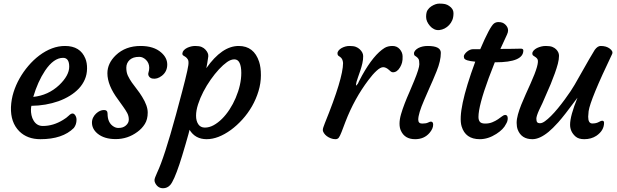

<svg xmlns="http://www.w3.org/2000/svg" viewBox="-20 -757 3378 1051"><path d="M40 -170.9Q42 -213.4 54.2 -252.2Q66.4 -291 86.9 -327.4Q107.4 -363.8 135 -396.2Q162.6 -428.7 194.8 -453.1Q264.6 -505.4 335.9 -505.4Q419.4 -505.4 447.3 -436.5Q457 -413.1 456.5 -381.1Q456.1 -349.1 444.3 -322Q432.6 -294.9 411.9 -272.7Q391.1 -250.5 362.5 -232.9Q334 -215.3 300.3 -203.1Q231 -178.7 151.9 -177.7Q149.9 -170.9 149.4 -157.2Q148.9 -143.6 152.3 -126.7Q155.8 -109.9 164.1 -96.7Q181.6 -67.4 214.8 -67.4Q271.5 -67.4 325.2 -100.6Q344.2 -111.8 356.2 -123.8Q368.2 -135.7 377 -135.7Q385.7 -135.7 392.3 -125.2Q398.9 -114.7 398.9 -101.6Q398.9 -75.7 384.3 -56.6Q322.8 4.9 201.2 4.9Q129.4 4.9 85.9 -38.1Q37.1 -86.9 40 -170.9ZM325.2 -440.4Q273.9 -440.4 226.6 -370.1Q186.5 -309.6 162.1 -226.6Q243.7 -234.9 303.7 -291Q358.9 -343.8 358.9 -392.1Q358.9 -440.4 325.2 -440.4Z M483.4 -85.9Q483.4 -101.1 490 -114Q496.6 -127 506.3 -135.7Q526.9 -154.8 549.3 -154.8Q568.8 -154.8 568.8 -134.8Q568.8 -84 602.5 -64Q614.7 -56.6 627.9 -56.6Q641.1 -56.6 650.4 -59.6Q659.7 -62.5 667.5 -68.8Q685.1 -83 685.1 -102.5Q685.1 -122.1 676.3 -138.4Q667.5 -154.8 654.3 -172.9L626.5 -211.9Q567.9 -290 567.9 -356Q567.9 -410.6 614.3 -455.1Q667 -505.4 749.5 -505.4Q821.8 -505.4 862.3 -469.7Q895.5 -440.9 895.5 -403.8Q895.5 -365.2 866.2 -342.3Q839.8 -321.8 813.5 -327.1Q801.8 -329.6 795.4 -339.1Q789.1 -348.6 793 -360.8Q796.9 -373 796.9 -386.2Q796.9 -399.4 792 -410.6Q787.1 -421.9 778.8 -429.7Q761.7 -445.8 742.9 -445.8Q724.1 -445.8 711.9 -441.7Q699.7 -437.5 690.4 -429.7Q671.4 -412.1 671.4 -386.5Q671.4 -360.8 680.2 -342.3Q689 -323.7 701.9 -305.2Q714.8 -286.6 730 -267.6Q745.1 -248.5 757.8 -227.5Q788.6 -178.2 788.6 -140.9Q788.6 -103.5 772.9 -78.4Q757.3 -53.2 732.4 -35.2Q679.2 4.4 613.3 4.4Q550.3 4.4 513.7 -25.9Q483.4 -51.3 483.4 -85.9Z M1017.6 -46.4Q1016.6 -39.1 996.3 30.8Q976.1 100.6 962.4 141.6Q931.6 233.4 911.6 255.9Q895.5 273.4 872.6 273.4Q844.7 273.4 830.1 246.1Q825.7 238.3 825.7 228.8Q825.7 219.2 840.3 187.5Q878.9 106.9 943.4 -129.9Q969.2 -223.6 977.5 -257.3L993.2 -318.4Q1008.3 -378.9 1011 -400.6Q1013.7 -422.4 1008.3 -431.4Q1002.9 -440.4 996.1 -445.1Q989.3 -449.7 983.4 -453.1Q977.5 -456.5 978.5 -465.6Q979.5 -474.6 986.6 -482.2Q993.7 -489.7 1004.4 -495.1Q1026.4 -505.4 1048.6 -505.4Q1070.8 -505.4 1083.5 -500Q1096.2 -494.6 1104.5 -485.4Q1122.1 -466.3 1120.1 -448.2Q1115.2 -410.6 1109.4 -383.8Q1194.8 -505.4 1286.6 -505.4Q1370.1 -505.4 1398.4 -418.9Q1408.2 -388.7 1408.2 -345.2Q1408.2 -301.8 1395 -258.1Q1381.8 -214.4 1359.4 -175.3Q1336.9 -136.2 1307.1 -103.3Q1277.3 -70.3 1244.1 -45.9Q1173.8 4.9 1111.3 4.9Q1048.8 4.9 1017.6 -46.4ZM1270 -220.7Q1300.8 -293 1300.8 -357.9Q1300.8 -393.1 1291.5 -412.6Q1282.2 -432.1 1262.9 -432.1Q1243.7 -432.1 1222.7 -417.2Q1201.7 -402.3 1178.7 -377.7Q1155.8 -353 1133.3 -321Q1110.8 -289.1 1093 -254.6Q1075.2 -220.2 1064.2 -186Q1053.2 -151.9 1053.2 -123.5Q1053.2 -95.2 1065.4 -76.9Q1077.6 -58.6 1101.6 -58.6Q1125.5 -58.6 1149.2 -71.5Q1172.9 -84.5 1195.1 -106.4Q1217.3 -128.4 1236.6 -158Q1255.9 -187.5 1270 -220.7Z M1758.3 -83Q1857.9 -328.1 1857.9 -412.1Q1856.4 -435.5 1841.8 -445.3L1832 -452.1Q1827.6 -455.6 1827.4 -464.1Q1827.1 -472.7 1833.5 -480.5Q1839.8 -488.3 1850.1 -494.1Q1871.1 -505.4 1893.3 -505.4Q1915.5 -505.4 1928 -500.5Q1940.4 -495.6 1949.2 -487.3Q1967.8 -469.7 1968 -450.2Q1968.3 -430.7 1963.6 -410.6Q1959 -390.6 1952.6 -371.3Q1946.3 -352.1 1939.9 -334.7Q1933.6 -317.4 1931.6 -309.1Q1927.7 -292 1928.7 -287.6Q1940.4 -297.9 1942.9 -307.6L1961.9 -343.8Q2025.4 -458 2085.9 -495.1Q2103.5 -505.4 2128.2 -505.4Q2152.8 -505.4 2168 -488Q2183.1 -470.7 2183.8 -449.7Q2184.6 -428.7 2180.9 -414.8Q2177.2 -400.9 2169.9 -388.7Q2153.8 -361.3 2130.9 -361.3Q2124.5 -361.3 2119.1 -365.7L2108.4 -375Q2092.3 -389.2 2077.4 -389.2Q2062.5 -389.2 2041.3 -369.6Q2020 -350.1 1997.1 -319.3Q1919.9 -217.3 1871.1 -90.8L1849.6 -34.2Q1841.3 -13.2 1835 -4.2Q1828.6 4.9 1816.2 4.9Q1803.7 4.9 1791.3 0.2Q1778.8 -4.4 1769 -11.7Q1759.3 -19 1753.4 -28.1Q1747.6 -37.1 1747.1 -43.7Q1746.6 -50.3 1749.8 -59.8Q1752.9 -69.3 1758.3 -83Z M2333.5 -615.2Q2312.5 -639.6 2312.5 -664.6Q2312.5 -689.5 2320.6 -701.9Q2328.6 -714.4 2340.8 -722.2Q2364.3 -737.3 2385 -737.3Q2405.8 -737.3 2417.2 -734.4Q2428.7 -731.4 2438.5 -724.6Q2462.4 -708.5 2462.4 -685.3Q2462.4 -662.1 2455.8 -646.7Q2449.2 -631.3 2438.5 -619.9Q2427.7 -608.4 2414.1 -601.3Q2400.4 -594.2 2385.3 -592.5Q2370.1 -590.8 2356.7 -597.2Q2343.3 -603.5 2333.5 -615.2ZM2338.4 -91.3Q2351.1 -91.3 2351.1 -74.7Q2351.1 -52.7 2331.1 -29.3Q2301.8 4.9 2252.4 4.9Q2195.8 4.9 2174.8 -41Q2167 -57.1 2167 -80.1Q2167 -103 2175 -131.1Q2183.1 -159.2 2195.1 -190.2Q2207 -221.2 2221.2 -252.9L2247.1 -314.5Q2275.4 -383.3 2275.4 -405.3Q2275.4 -427.2 2270.8 -434.3Q2266.1 -441.4 2260.7 -445.3L2251 -452.1Q2246.1 -455.6 2246.1 -464.1Q2246.1 -472.7 2252.7 -480.5Q2259.3 -488.3 2270 -494.1Q2292 -505.4 2321.3 -505.4Q2393.1 -505.4 2393.1 -467.8Q2393.1 -423.8 2370.1 -367.4Q2347.2 -311 2331.1 -276.4L2301.8 -209Q2269.5 -134.8 2269.5 -102.1Q2269.5 -80.6 2291 -80.6Q2312 -80.6 2322.8 -85.9Q2333.5 -91.3 2338.4 -91.3Z M2745.1 -127.9Q2759.3 -127.9 2759.3 -108.9Q2759.3 -92.8 2749.5 -77.6Q2736.3 -49.3 2696.8 -23.9Q2651.9 4.9 2606.4 4.9Q2527.8 4.9 2506.8 -65.4Q2481.9 -148.9 2581.5 -419.4Q2525.4 -424.3 2520.5 -439Q2519 -443.4 2519 -448.5Q2519 -453.6 2523.7 -460.4Q2528.3 -467.3 2535.6 -473.6Q2552.7 -487.8 2570.3 -487.8H2608.9Q2661.6 -611.3 2684.1 -628.4Q2694.8 -636.2 2708 -636.2Q2721.2 -636.2 2730 -632.8Q2738.8 -629.4 2745.6 -623Q2761.2 -608.4 2761.2 -590.3Q2761.2 -580.6 2755.4 -567.9L2719.2 -489.3H2731Q2761.2 -489.3 2779.8 -489.7Q2779.8 -489.7 2807.6 -490.2Q2816.9 -490.7 2830.8 -490.7Q2844.7 -490.7 2844.7 -480.5Q2844.7 -416 2692.4 -416H2688.5L2655.3 -330.1Q2599.1 -177.7 2599.1 -116.7Q2599.1 -99.6 2606.9 -90.1Q2614.7 -80.6 2636.2 -80.6Q2657.7 -80.6 2675.3 -87.9Q2692.9 -95.2 2706.1 -104.2Q2719.2 -113.3 2728.8 -120.6Q2738.3 -127.9 2745.1 -127.9Z M3275.4 -96.2Q3286.6 -96.2 3286.6 -85Q3286.6 -42.5 3244.6 -13.7Q3216.3 4.9 3178.2 4.9Q3147 4.9 3130.4 -9.8Q3100.6 -36.1 3100.6 -74.2Q3100.6 -122.6 3141.1 -222.2Q3065.9 -120.6 3035.6 -87.2Q3005.4 -53.7 2982.9 -35.2Q2934.1 4.9 2894.5 4.9Q2834 4.9 2814 -47.4Q2808.1 -63.5 2808.1 -84.2Q2808.1 -105 2815.2 -130.6Q2822.3 -156.2 2833.5 -184.1Q2844.7 -211.9 2857.9 -241.2L2884.3 -299.8Q2935.1 -412.6 2921.9 -433.6Q2916 -442.9 2899.9 -452.1Q2894 -455.6 2894 -464.1Q2894 -472.7 2901.1 -480.5Q2908.2 -488.3 2919.4 -494.1Q2943.4 -505.4 2967.3 -505.4Q2991.2 -505.4 3003.7 -500.2Q3016.1 -495.1 3023.9 -487.3Q3040 -471.2 3040 -451.7Q3040 -432.1 3033.7 -408Q3027.3 -383.8 3017.1 -355.5Q3006.8 -327.1 2994.6 -296.9Q2960.9 -217.8 2949.2 -192.4L2931.2 -154.8Q2916 -121.1 2916 -107.4Q2916 -93.8 2920.4 -88.1Q2924.8 -82.5 2936.3 -82.5Q2947.8 -82.5 2962.9 -93.3Q2978 -104 2996.1 -122.1Q3014.2 -140.1 3033.7 -163.8Q3053.2 -187.5 3071.8 -212.9Q3108.4 -262.7 3125.5 -293Q3229 -476.1 3235.8 -484.4Q3251.5 -505.4 3267.8 -505.4Q3284.2 -505.4 3296.4 -501.7Q3308.6 -498 3317.4 -491.2Q3337.9 -476.1 3330.6 -460.9Q3211.4 -212.4 3202.1 -148.4Q3199.7 -126.5 3199.7 -118.2Q3199.7 -81.1 3222.2 -81.1Q3243.2 -81.1 3256.8 -88.6Q3270.5 -96.2 3275.4 -96.2Z"/></svg>

Font: Courgette
Style: Regular
Weight: 400
Designer: Karolina Lach
Foundry: Sorkin Type Co.
Version: Version 1.002